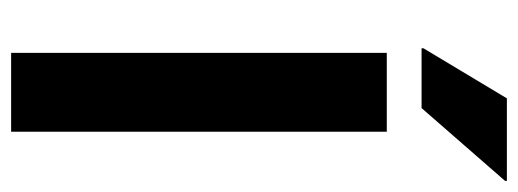

<svg xmlns="http://www.w3.org/2000/svg" viewBox="-313 -618 931 345"><g transform="rotate(90 152.5 -445.5)"><path d="M75 0V-675H216.7V0ZM66.7 -737.5V-740.8L156.7 -890.8H305V-887.5L174.2 -737.5Z"/></g></svg>

Font: Funnel Display
Style: Bold
Weight: 700
Designer: NORD ID, Kristian Moeller
Foundry: Dicotype
Version: Version 1.000